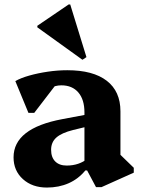

<svg xmlns="http://www.w3.org/2000/svg" viewBox="-20 -829 635 864"><path d="M412 13 372 -62H360V-323Q360 -381 332.5 -413Q305 -445 256 -445Q228 -445 203.5 -431Q179 -417 164 -393L165 -489H263L134 -321H108L49 -464Q73 -478 112 -489Q151 -500 195.5 -506.5Q240 -513 283 -513Q399 -513 460.5 -465.5Q522 -418 522 -328V-100L479 -174L582 -74V-52L437 13ZM191 15Q125 15 83 -23Q41 -61 41 -121Q41 -252 261 -293L383 -316V-262L309 -244Q257 -231 233.5 -210Q210 -189 210 -155Q210 -121 228.5 -102.5Q247 -84 280 -84Q336 -84 375 -116V-62H364Q333 -24 289 -4.5Q245 15 191 15ZM351 -560 148 -706V-713L289 -809H296L369 -572Z"/></svg>

Font: Platypi Light
Style: Bold
Weight: 700
Version: Version 1.200